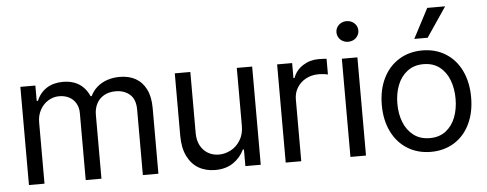

<svg xmlns="http://www.w3.org/2000/svg" viewBox="-51 -893 2622 1033"><g transform="rotate(-5 1260.5 -376.5)"><path d="M67.4 -530.3V0H151.4V-331.1C151.4 -356.4 156.9 -379.1 168 -398.9C179 -418.8 193.7 -434.2 211.9 -445.3C230.1 -456.4 249.7 -461.9 270.5 -461.9C290.7 -461.9 308.6 -457.8 324.2 -449.7C339.8 -441.6 352.1 -429.9 360.8 -414.6C369.6 -399.3 374 -381.8 374 -362.3V0H459V-344.7C459 -367.5 463.5 -387.7 472.7 -405.3C481.8 -422.9 495.1 -436.7 512.7 -446.8C530.3 -456.9 551.1 -461.9 575.2 -461.9C606.4 -461.9 632.2 -453.1 652.3 -435.5C672.5 -418 682.6 -390.6 682.6 -353.5V0H766.6V-354.5C766.6 -395.5 759.8 -429.5 746.1 -456.5C732.4 -483.6 713.5 -503.7 689.5 -517.1C665.4 -530.4 637 -537.1 604.5 -537.1C579.8 -537.1 557 -533.5 536.1 -526.4C515.3 -519.2 497.2 -509 481.9 -495.6C466.6 -482.3 454.4 -466.1 445.3 -447.3H439.5C431 -466.8 420.1 -483.2 406.7 -496.6C393.4 -509.9 377.6 -520 359.4 -526.9C341.1 -533.7 320.6 -537.1 297.9 -537.1C263.3 -537.1 233.9 -529.3 209.5 -513.7C185.1 -498 167 -475.9 155.3 -447.3H148.4V-530.3Z M1236.3 -530.3V-217.8C1236.3 -187.2 1229.5 -161 1215.8 -139.2C1202.1 -117.4 1184.9 -101.1 1164.1 -90.3C1143.2 -79.6 1122.1 -74.2 1100.6 -74.2C1078.5 -74.2 1058.6 -79.4 1041 -89.8C1023.4 -100.3 1009.8 -114.9 1000 -133.8C990.2 -152.7 985.4 -174.5 985.4 -199.2V-530.3H901.4V-193.4C901.4 -149.7 908.7 -113 923.3 -83C938 -53.1 958.2 -30.6 983.9 -15.6C1009.6 -0.7 1039.4 6.8 1073.2 6.8C1111.7 6.8 1144 -2.1 1170.4 -20C1196.8 -37.9 1216.8 -61.2 1230.5 -89.8H1236.3V0H1319.3V-530.3Z M1454.1 -530.3V0H1538.1V-334C1538.1 -357.4 1543.9 -378.6 1555.7 -397.5C1567.4 -416.3 1583.3 -431.2 1603.5 -441.9C1623.7 -452.6 1646.2 -458 1670.9 -458C1680.7 -458 1690.8 -457.4 1701.2 -456.1C1711.6 -454.8 1718.4 -453.5 1721.7 -452.1V-537.1C1708.7 -538.4 1694 -539.1 1677.7 -539.1C1646.5 -539.1 1618.3 -530.9 1593.3 -514.6C1568.2 -498.4 1550.8 -476.6 1541 -449.2H1535.2V-530.3Z M1803.7 -530.3V0H1887.7V-530.3ZM1816.4 -625.5C1825.5 -620.6 1835.3 -618.2 1845.7 -618.2C1856.8 -618.2 1866.9 -620.6 1876 -625.5C1885.1 -630.4 1892.3 -637.2 1897.5 -646C1902.7 -654.8 1905.3 -664.1 1905.3 -673.8C1905.3 -684.2 1902.7 -693.7 1897.5 -702.1C1892.3 -710.6 1885.1 -717.3 1876 -722.2C1866.9 -727.1 1856.8 -729.5 1845.7 -729.5C1835.3 -729.5 1825.5 -727.1 1816.4 -722.2C1807.3 -717.3 1800.1 -710.6 1794.9 -702.1C1789.7 -693.7 1787.1 -684.2 1787.1 -673.8C1787.1 -664.1 1789.7 -654.8 1794.9 -646C1800.1 -637.2 1807.3 -630.4 1816.4 -625.5Z M2111.8 -23.4C2148.6 -0.7 2190.8 10.7 2238.3 10.7C2285.8 10.7 2327.8 -0.7 2364.3 -23.4C2400.7 -46.2 2428.9 -78.3 2448.7 -119.6C2468.6 -161 2478.5 -208.7 2478.5 -262.7C2478.5 -317.4 2468.6 -365.4 2448.7 -406.7C2428.9 -448.1 2400.7 -480.1 2364.3 -502.9C2327.8 -525.7 2285.8 -537.1 2238.3 -537.1C2190.8 -537.1 2148.6 -525.7 2111.8 -502.9C2075 -480.1 2046.5 -448.1 2026.4 -406.7C2006.2 -365.4 1996.1 -317.4 1996.1 -262.7C1996.1 -208.7 2006.2 -161 2026.4 -119.6C2046.5 -78.3 2075 -46.2 2111.8 -23.4ZM2325.2 -90.8C2301.8 -72.6 2272.8 -63.5 2238.3 -63.5C2203.8 -63.5 2174.6 -72.6 2150.9 -90.8C2127.1 -109 2109.4 -133.1 2097.7 -163.1C2085.9 -193 2080.1 -226.2 2080.1 -262.7C2080.1 -299.2 2085.9 -332.5 2097.7 -362.8C2109.4 -393.1 2127.1 -417.3 2150.9 -435.5C2174.6 -453.8 2203.8 -462.9 2238.3 -462.9C2272.8 -462.9 2301.8 -453.8 2325.2 -435.5C2348.6 -417.3 2366 -393.1 2377.4 -362.8C2388.8 -332.5 2394.5 -299.2 2394.5 -262.7C2394.5 -226.2 2388.8 -193 2377.4 -163.1C2366 -133.1 2348.6 -109 2325.2 -90.8ZM2285.2 -762.7 2201.2 -602.5H2273.4L2381.8 -762.7Z"/></g></svg>

Font: Pretendard Variable
Style: Regular
Weight: 400
Designer: Base glyphs from Inter by Rasmus Andersson; Hangeul glyphs from Noto Sans CJK(Source Han Sans) by Jang Soo-young and Kan
Foundry: Kil Hyung-jin
Version: Version 1.309;Glyphs 3.2 (3225)